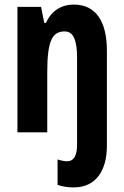

<svg xmlns="http://www.w3.org/2000/svg" viewBox="-20 -577 541 837"><path d="M301 240C403 240 446 160 446 59V-356C446 -482 399 -557 302 -557C246 -557 204 -529 180 -477H173L159 -547H56V0H186V-263C186 -404 210 -440 262 -440C301 -440 316 -400 316 -324V52C316 102 302 126 272 126C260 126 246 123 231 118V229C254 237 278 240 301 240Z"/></svg>

Font: Noto Sans Thai Looped ExtraCondensed
Style: Bold
Weight: 700
Width: 2
Designer: Sasikarn Vongin, Ben Mitchell
Foundry: The Fontpad Ltd
Version: Version 1.001